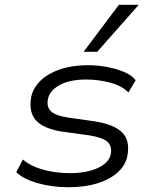

<svg xmlns="http://www.w3.org/2000/svg" viewBox="-20 -776 645 804"><path d="M268 8Q198 8 138 -9Q78 -26 48 -55L76 -108Q99 -88 131 -75.5Q163 -63 199.5 -57Q236 -51 273 -51Q344 -51 390.5 -73Q437 -95 444 -131Q450 -163 430.5 -181.5Q411 -200 355 -209L239 -225Q163 -237 131 -271.5Q99 -306 111 -372Q120 -410 151 -439.5Q182 -469 232.5 -486Q283 -503 349 -503Q389 -503 428.5 -495.5Q468 -488 500 -474.5Q532 -461 548 -440L518 -389Q488 -418 439.5 -430.5Q391 -443 341 -443Q272 -443 230 -420Q188 -397 181 -362Q174 -329 193 -310.5Q212 -292 263 -284L376 -268Q458 -255 492 -221Q526 -187 513 -121Q505 -83 472 -53.5Q439 -24 387 -8Q335 8 268 8ZM330 -559 478 -756H561L387 -559Z"/></svg>

Font: Nunito Sans 7pt SemiExpanded Light
Style: Italic
Weight: 300
Width: 6
Italic angle: -9°
Designer: Vernon Adams
Foundry: Vernon Adams
Version: Version 3.101;gftools[0.9.27]